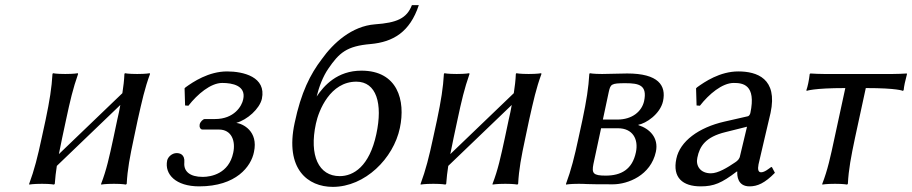

<svg xmlns="http://www.w3.org/2000/svg" viewBox="-20 -718 3563 750"><path d="M238 -250C254 -325 265 -372 285 -429L284 -432C284 -432 269 -429 235 -429C200 -429 187 -432 187 -432L185 -429C182 -376 174 -325 158 -249L143 -180C127 -105 114 -54 94 0V3C94 3 109 0 144 0C178 0 191 3 191 3L194 0C196 -24 198 -46 202 -70L450 -308C447 -290 443 -271 438 -250L423 -179C407 -105 396 -54 375 0V3C375 3 390 0 425 0C459 0 472 3 472 3L475 0C478 -57 487 -104 503 -179L518 -250C535 -325 545 -372 566 -429L565 -432C565 -432 550 -429 516 -429C481 -429 468 -432 468 -432L466 -429C465 -404 462 -380 458 -354L210 -116C214 -135 218 -156 223 -180Z M848 -394C887 -394 942 -384 930 -330C925 -304 895 -253 820 -253H780C773 -253 762 -242 760 -232C758 -223 762 -212 771 -212H835C885 -212 901 -167 891 -121C874 -40 805 -27 772 -27C721 -27 697 -49 700 -83C703 -116 681 -120 670 -120C652 -120 636 -105 633 -91C622 -37 667 10 758 10C903 10 961 -68 972 -124C990 -206 928 -235 903 -238C946 -250 994 -293 1003 -332C1021 -418 930 -439 867 -439C795 -439 734 -398 705 -377L701 -373L703 -306L716 -305C751 -350 803 -394 848 -394Z M1131 -238C1092 -57 1183 12 1280 12C1406 12 1517 -99 1542 -218C1565 -326 1533 -442 1392 -442C1297 -442 1245 -383 1217 -341C1226 -379 1242 -420 1262 -449C1305 -512 1334 -538 1428 -546C1515 -554 1581 -592 1616 -698H1589C1569 -646 1530 -629 1445 -623C1354 -616 1282 -550 1237 -487C1192 -428 1156 -357 1131 -238ZM1372 -399C1450 -399 1476 -314 1450 -194C1423 -68 1361 -30 1307 -30C1225 -30 1187 -110 1214 -235C1225 -287 1270 -399 1372 -399Z M1767 -250C1783 -325 1794 -372 1814 -429L1813 -432C1813 -432 1798 -429 1764 -429C1729 -429 1716 -432 1716 -432L1714 -429C1711 -376 1703 -325 1687 -249L1672 -180C1656 -105 1643 -54 1623 0V3C1623 3 1638 0 1673 0C1707 0 1720 3 1720 3L1723 0C1725 -24 1727 -46 1731 -70L1979 -308C1976 -290 1972 -271 1967 -250L1952 -179C1936 -105 1925 -54 1904 0V3C1904 3 1919 0 1954 0C1988 0 2001 3 2001 3L2004 0C2007 -57 2016 -104 2032 -179L2047 -250C2064 -325 2074 -372 2095 -429L2094 -432C2094 -432 2079 -429 2045 -429C2010 -429 1997 -432 1997 -432L1995 -429C1994 -404 1991 -380 1987 -354L1739 -116C1743 -135 1747 -156 1752 -180Z M2241 0C2274 0 2251 2 2374 2C2433 2 2522 -33 2542 -125C2554 -181 2516 -216 2474 -229V-231C2502 -235 2559 -272 2570 -323C2583 -384 2552 -431 2430 -431C2392 -431 2370 -429 2332 -429C2297 -429 2284 -432 2284 -432L2282 -429C2279 -376 2271 -325 2255 -249L2240 -180C2224 -105 2211 -54 2191 0V3C2191 3 2206 0 2241 0ZM2328 -217H2394C2451 -217 2475 -175 2464 -123C2450 -56 2406 -32 2346 -32C2297 -32 2291 -41 2298 -77ZM2335 -251 2358 -359C2365 -389 2367 -393 2423 -393C2477 -393 2509 -385 2496 -323C2487 -283 2450 -251 2392 -251Z M2943 -76C2949 -105 2988 -266 2990 -277C3019 -412 2936 -439 2864 -439C2792 -439 2732 -398 2703 -377L2699 -373L2701 -306L2714 -305C2749 -350 2801 -394 2846 -394C2880 -394 2935 -389 2911 -276C2909 -269 2905 -265 2902 -264L2810 -243C2709 -220 2636 -166 2622 -98C2606 -24 2647 10 2717 10C2769 10 2799 -3 2858 -48H2860C2859 -32 2861 10 2908 10C2939 10 2968 -3 3007 -43L2996 -64L2993 -66C2983 -59 2967 -45 2953 -45C2942 -45 2939 -56 2943 -76ZM2898 -223 2871 -110C2869 -97 2861 -90 2852 -84C2821 -63 2785 -41 2757 -41C2715 -41 2697 -71 2704 -102C2713 -147 2736 -183 2814 -202Z M3282 -374 3240 -180C3224 -105 3213 -54 3192 0V3C3192 3 3207 0 3242 0C3276 0 3289 3 3289 3L3292 0C3295 -57 3304 -104 3320 -180L3362 -374C3487 -374 3507 -363 3507 -363L3510 -366C3511 -380 3516 -403 3523 -429L3522 -431C3506 -430 3485 -429 3466 -429H3200C3181 -429 3160 -430 3146 -431L3143 -429C3140 -403 3135 -380 3130 -366L3131 -363C3131 -363 3157 -374 3282 -374Z"/></svg>

Font: Libertinus Sans
Style: Italic
Weight: 400
Italic angle: -12°
Designer: Philipp H. Poll, Khaled Hosny
Foundry: Caleb Maclennan
Version: Version 7.050;RELEASE